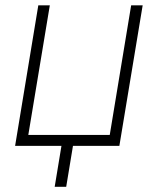

<svg xmlns="http://www.w3.org/2000/svg" viewBox="-20 -556 602 732"><path d="M37.6 0 126 -535.6H169.9L87.9 -41.5H398.4L480 -535.6H523.9L435.1 0ZM188.5 156.2 217.3 -18.1H261.2L232.4 156.2Z"/></svg>

Font: Inter 20pt ExtraLight
Style: Italic
Weight: 250
Italic angle: -9.3988°
Version: Version 4.001;git-66647c0bb